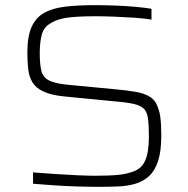

<svg xmlns="http://www.w3.org/2000/svg" viewBox="-20 -716 730 744"><path d="M363 8Q324 8 277.5 6.5Q231 5 187 2Q143 -1 108 -4V-48Q145 -45 189.5 -42Q234 -39 276.5 -37Q319 -35 350 -35Q405 -35 439.5 -38.5Q474 -42 503 -54Q526 -64 537.5 -84Q549 -104 553 -130.5Q557 -157 557 -185Q557 -227 554 -253Q551 -279 539.5 -292.5Q528 -306 501.5 -312.5Q475 -319 427 -323L232 -342Q179 -347 149 -361Q119 -375 106 -396.5Q93 -418 89.5 -447Q86 -476 86 -512Q86 -574 102 -610.5Q118 -647 150 -665.5Q182 -684 231 -690Q280 -696 344 -696Q385 -696 427 -694.5Q469 -693 506 -689.5Q543 -686 567 -682V-640Q537 -645 499 -647.5Q461 -650 421.5 -651.5Q382 -653 349 -653Q284 -653 244 -648Q204 -643 178 -627Q150 -612 142 -582Q134 -552 134 -511Q134 -466 140.5 -441Q147 -416 169.5 -404.5Q192 -393 238 -388L427 -370Q472 -366 506.5 -360Q541 -354 563 -339.5Q585 -325 594 -293Q599 -280 601 -264Q603 -248 604 -230Q605 -212 605 -190Q605 -130 592.5 -92Q580 -54 557.5 -33.5Q535 -13 504.5 -4Q474 5 438.5 6.5Q403 8 363 8Z"/></svg>

Font: Saira SemiExpanded ExtraLight
Style: Regular
Weight: 250
Width: 6
Designer: Hector Gatti with collaboration of the Omnibus-Type team
Foundry: Omnibus-Type
Version: Version 1.101